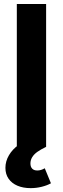

<svg xmlns="http://www.w3.org/2000/svg" viewBox="-20 -748 321 978"><path d="M214.9 0H65.7V-727.5H214.9ZM7.6 107.1Q7.6 73.2 25.7 42.6Q43.7 11.9 75.8 -10.7L214.9 0Q187 13.5 169.9 25.8Q152.8 38.1 143.9 52.9Q135 67.6 135 84.5Q135 101.7 144 111.1Q152.9 120.4 170.3 120.4Q189 120.4 208 109.1L239.5 185.6Q219.9 196.6 192.6 203.4Q165.3 210.3 136.3 210.3Q98 210.3 69 198Q40 185.7 23.8 162.5Q7.6 139.2 7.6 107.1Z"/></svg>

Font: Raveo Variable
Style: Regular
Weight: 400
Designer: Jakub Foglar, Rasmus Andersson (Inter)
Foundry: Jakubfoglar.com
Version: Version 1.000;Glyphs 3.2.3 (3260)